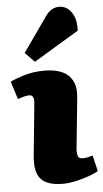

<svg xmlns="http://www.w3.org/2000/svg" viewBox="-61 -865 493 915"><g transform="rotate(-5 186.0 -407.0)"><path d="M100 -381Q102 -399 97 -409.5Q92 -420 79 -420Q67 -420 54 -416.5Q41 -413 24 -407L-3 -492Q17 -503 61.5 -517Q106 -531 162 -531Q208 -531 241.5 -517.5Q275 -504 293 -473Q311 -442 306 -390L281 -142Q280 -124 284.5 -111.5Q289 -99 306 -99Q320 -99 332.5 -102Q345 -105 355 -108L373 -32Q357 -22 327.5 -11.5Q298 -1 264.5 6.5Q231 14 203 14Q154 14 124 -0.5Q94 -15 82 -46.5Q70 -78 75 -129ZM193 -791Q205 -808 221 -818Q237 -828 257 -828Q293 -828 316 -795.5Q339 -763 336 -707L120 -577L75 -623Z"/></g></svg>

Font: Literata Black
Style: Italic
Weight: 900
Italic angle: -2°
Designer: Latin by Veronika Burian and Jose Scaglione. Greek by Irene Vlachou. Cyrillic by Vera Evstafieva
Foundry: TypeTogether
Version: Version 3.002